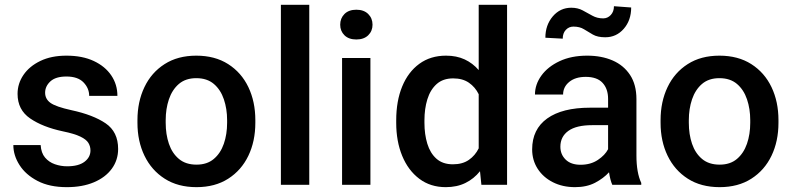

<svg xmlns="http://www.w3.org/2000/svg" viewBox="-20 -770 3302 800"><path d="M356.9 -143.1Q356.9 -160.6 348.1 -174.8Q339.4 -189 314.7 -200.9Q290 -212.9 242.2 -222.7Q157.7 -240.7 105.5 -276.6Q53.2 -312.5 53.2 -378.9Q53.2 -421.9 77.9 -458Q102.5 -494.1 148.2 -516.1Q193.8 -538.1 256.8 -538.1Q323.2 -538.1 370.6 -515.9Q418 -493.7 443.6 -455.8Q469.2 -418 469.2 -370.6H351.6Q351.6 -402.3 327.9 -426.8Q304.2 -451.2 256.8 -451.2Q211.9 -451.2 189.9 -430.9Q168 -410.6 168 -383.8Q168 -357.4 190.4 -341.3Q212.9 -325.2 277.3 -311Q368.2 -291.5 420.2 -256.1Q472.2 -220.7 472.2 -149.4Q472.2 -103 445.8 -66.9Q419.4 -30.8 371.3 -10.5Q323.2 9.8 258.3 9.8Q186 9.8 136.5 -16.1Q86.9 -42 61.3 -82.3Q35.6 -122.6 35.6 -165.5H149.4Q151.4 -132.8 167.7 -113.5Q184.1 -94.2 208.7 -85.7Q233.4 -77.1 259.8 -77.1Q307.1 -77.1 332 -95.9Q356.9 -114.7 356.9 -143.1Z M552.7 -258.3V-269.5Q552.7 -346.2 581.8 -407Q610.8 -467.8 665.8 -502.9Q720.7 -538.1 797.9 -538.1Q875.5 -538.1 930.7 -502.9Q985.8 -467.8 1014.9 -407Q1043.9 -346.2 1043.9 -269.5V-258.3Q1043.9 -181.6 1014.9 -121.1Q985.8 -60.5 930.9 -25.4Q876 9.8 798.8 9.8Q721.2 9.8 666.3 -25.4Q611.3 -60.5 582 -121.1Q552.7 -181.6 552.7 -258.3ZM670.4 -269.5V-258.3Q670.4 -210.4 683.8 -170.9Q697.3 -131.3 725.6 -107.7Q753.9 -84 798.8 -84Q842.8 -84 870.8 -107.7Q898.9 -131.3 912.6 -170.9Q926.3 -210.4 926.3 -258.3V-269.5Q926.3 -316.4 912.8 -356.2Q899.4 -396 871.1 -420.2Q842.8 -444.3 797.9 -444.3Q753.4 -444.3 725.3 -420.2Q697.3 -396 683.8 -356.2Q670.4 -316.4 670.4 -269.5Z M1268.6 -750V0H1150.4V-750Z M1397.5 -667Q1397.5 -693.8 1415.3 -711.7Q1433.1 -729.5 1464.8 -729.5Q1496.1 -729.5 1514.2 -711.7Q1532.2 -693.8 1532.2 -667Q1532.2 -640.6 1514.2 -623Q1496.1 -605.5 1464.8 -605.5Q1433.1 -605.5 1415.3 -623Q1397.5 -640.6 1397.5 -667ZM1523.4 -528.3V0H1405.3V-528.3Z M1630.9 -258.3V-268.6Q1630.9 -349.1 1655.8 -409.7Q1680.7 -470.2 1727.3 -504.2Q1773.9 -538.1 1838.4 -538.1Q1882.3 -538.1 1916 -522.5Q1949.7 -506.8 1974.6 -478V-750H2092.8V0H1985.8L1980 -56.6Q1954.6 -24.9 1919.2 -7.6Q1883.8 9.8 1837.4 9.8Q1773.4 9.8 1727.1 -25.1Q1680.7 -60.1 1655.8 -120.6Q1630.9 -181.2 1630.9 -258.3ZM1748.5 -268.6V-258.3Q1748.5 -210.4 1760.5 -171.1Q1772.5 -131.8 1798.6 -108.6Q1824.7 -85.4 1867.2 -85.4Q1907.2 -85.4 1933.6 -103.8Q1960 -122.1 1974.6 -151.9V-377.4Q1960 -407.2 1933.8 -425.3Q1907.7 -443.4 1868.2 -443.4Q1825.7 -443.4 1799.3 -419.7Q1772.9 -396 1760.7 -356.4Q1748.5 -316.9 1748.5 -268.6Z M2531.2 0Q2522.5 -19.5 2517.6 -52.2Q2494.6 -26.9 2459.5 -8.5Q2424.3 9.8 2376 9.8Q2324.2 9.8 2283.7 -10.7Q2243.2 -31.2 2220.2 -66.9Q2197.3 -102.5 2197.3 -147.5Q2197.3 -231.4 2260 -276.4Q2322.8 -321.3 2438.5 -321.3H2513.7V-357.9Q2513.7 -399.9 2490.7 -424.8Q2467.8 -449.7 2420.4 -449.7Q2377.4 -449.7 2351.8 -428.7Q2326.2 -407.7 2326.2 -376H2209Q2209 -418 2235.8 -455.1Q2262.7 -492.2 2311.5 -515.1Q2360.4 -538.1 2426.8 -538.1Q2486.3 -538.1 2532.5 -518.1Q2578.6 -498 2605.2 -457.8Q2631.8 -417.5 2631.8 -356.9V-122.1Q2631.8 -50.3 2651.9 -7.8V0ZM2398.9 -83.5Q2440.9 -83.5 2470.9 -103.5Q2501 -123.5 2513.7 -148.4V-248.5H2447.3Q2381.3 -248.5 2348.1 -224.6Q2314.9 -200.7 2314.9 -158.7Q2314.9 -126.5 2336.9 -105Q2358.9 -83.5 2398.9 -83.5ZM2538.1 -744.1 2609.9 -738.8Q2609.9 -685.5 2579.1 -650.1Q2548.3 -614.7 2502 -614.7Q2469.7 -614.7 2450.2 -626Q2430.7 -637.2 2413.1 -648.2Q2395.5 -659.2 2369.1 -659.2Q2350.6 -659.2 2337.6 -645.5Q2324.7 -631.8 2324.7 -608.9L2252.4 -612.8Q2252.4 -665.5 2283.2 -701.7Q2314 -737.8 2360.4 -737.8Q2387.2 -737.8 2407.7 -726.8Q2428.2 -715.8 2448.2 -704.6Q2468.3 -693.4 2493.2 -693.4Q2511.7 -693.4 2524.9 -707.5Q2538.1 -721.7 2538.1 -744.1Z M2732.4 -258.3V-269.5Q2732.4 -346.2 2761.5 -407Q2790.5 -467.8 2845.5 -502.9Q2900.4 -538.1 2977.5 -538.1Q3055.2 -538.1 3110.4 -502.9Q3165.5 -467.8 3194.6 -407Q3223.6 -346.2 3223.6 -269.5V-258.3Q3223.6 -181.6 3194.6 -121.1Q3165.5 -60.5 3110.6 -25.4Q3055.7 9.8 2978.5 9.8Q2900.9 9.8 2845.9 -25.4Q2791 -60.5 2761.7 -121.1Q2732.4 -181.6 2732.4 -258.3ZM2850.1 -269.5V-258.3Q2850.1 -210.4 2863.5 -170.9Q2877 -131.3 2905.3 -107.7Q2933.6 -84 2978.5 -84Q3022.5 -84 3050.5 -107.7Q3078.6 -131.3 3092.3 -170.9Q3106 -210.4 3106 -258.3V-269.5Q3106 -316.4 3092.5 -356.2Q3079.1 -396 3050.8 -420.2Q3022.5 -444.3 2977.5 -444.3Q2933.1 -444.3 2905 -420.2Q2877 -396 2863.5 -356.2Q2850.1 -316.4 2850.1 -269.5Z"/></svg>

Font: Vazirmatn UI Medium
Style: Regular
Weight: 500
Designer: Saber Rastikerdar
Foundry: Saber Rastikerdar
Version: Version 33.003